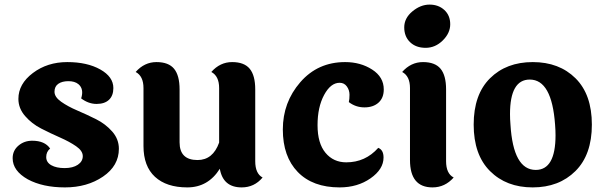

<svg xmlns="http://www.w3.org/2000/svg" viewBox="-20 -804 2642 835"><path d="M473 -421Q473 -388 454 -370Q435 -352 400 -352Q365 -352 333 -376Q346 -417 321 -438Q305 -451 277.5 -451Q250 -451 233.5 -439.5Q217 -428 217 -405Q217 -382 246 -361.5Q275 -341 316 -323.5Q357 -306 398 -285.5Q439 -265 468 -232Q497 -199 497 -157Q497 -83 428 -36Q359 11 262.5 11Q166 11 101 -24Q35 -61 35 -116Q35 -149 60 -170.5Q85 -192 120 -192Q175 -192 198 -158Q181 -144 181 -121Q181 -98 203 -85.5Q225 -73 261 -73Q297 -73 318.5 -87.5Q340 -102 340 -125Q340 -148 311 -168Q282 -188 241 -206Q200 -224 159 -245Q118 -266 89 -299.5Q60 -333 60 -374Q60 -439 123 -486.5Q186 -534 272.5 -534Q359 -534 416 -502Q473 -470 473 -421Z M1090 -415V-103Q1090 -49 1122 -32Q1086 11 1031 11Q950 11 936 -70Q885 11 794.5 11Q704 11 654 -35Q604 -81 604 -169V-421Q604 -473 570 -491Q608 -534 660.5 -534Q713 -534 737 -505Q761 -476 761 -415V-185Q761 -108 839 -108Q906 -108 933 -184V-421Q933 -473 899 -491Q937 -534 989.5 -534Q1042 -534 1066 -505Q1090 -476 1090 -415Z M1649 -415Q1649 -378 1626 -357.5Q1603 -337 1565 -337Q1527 -337 1497 -360Q1500 -372 1500 -392Q1500 -412 1488.5 -428Q1477 -444 1457 -444Q1418 -444 1389.5 -391Q1361 -338 1361 -259.5Q1361 -181 1395.5 -139.5Q1430 -98 1486 -98Q1569 -98 1625 -161Q1648 -152 1648 -119Q1648 -68 1591.5 -28.5Q1535 11 1457 11Q1340 11 1275 -56Q1210 -123 1210 -241Q1210 -359 1286 -446.5Q1362 -534 1481 -534Q1548 -534 1598.5 -501.5Q1649 -469 1649 -415Z M1848 -784Q1887 -784 1912.5 -760.5Q1938 -737 1938 -698.5Q1938 -660 1905.5 -628Q1873 -596 1831 -596Q1789 -596 1763.5 -620.5Q1738 -645 1738 -685Q1738 -725 1773.5 -754.5Q1809 -784 1848 -784ZM1920 -415V-103Q1920 -49 1953 -32Q1915 11 1861 11Q1763 11 1763 -108V-421Q1763 -473 1729 -491Q1767 -534 1819.5 -534Q1872 -534 1896 -505Q1920 -476 1920 -415Z M2284 -458Q2198 -458 2198 -308Q2198 -286 2200 -262Q2212 -65 2310 -65Q2396 -65 2396 -216Q2396 -237 2394 -262Q2380 -458 2284 -458ZM2111 -463.5Q2182 -534 2297 -534Q2412 -534 2483 -463.5Q2554 -393 2554 -262Q2554 -131 2482.5 -60Q2411 11 2296.5 11Q2182 11 2111 -60Q2040 -131 2040 -262Q2040 -393 2111 -463.5Z"/></svg>

Font: Laila
Style: Bold
Weight: 700
Designer: Hitesh Malaviya
Foundry: Indian Type Foundry
Version: Version 1.302;PS 1.0;hotconv 1.0.78;makeotf.lib2.5.61930; tt